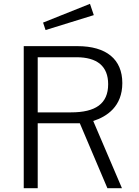

<svg xmlns="http://www.w3.org/2000/svg" viewBox="-20 -983 726 1003"><path d="M450 -963 205 -865 218 -826 470 -904ZM617 0 467 -351C539 -374 619 -427 619 -549C619 -673 536 -742 384 -742H104V0H177V-339H397L541 0ZM351 -396H177V-684H379C488 -684 545 -637 545 -543C545 -441 479 -396 351 -396Z"/></svg>

Font: 18Franklin Light
Style: Regular
Weight: 300
Designer: Pablo Impallari, Rodrigo Fuenzalida (Modified by Dan O. Williams)
Version: Version 0.025;PS 000.025;hotconv 1.0.88;makeotf.lib2.5.64775